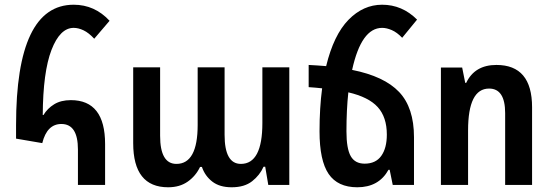

<svg xmlns="http://www.w3.org/2000/svg" viewBox="-20 -783 2337 813"><path d="M310 0H425V-173Q425 -359 280 -359Q238 -359 209.5 -341.5Q181 -324 164 -296H161Q162 -478 198 -571.5Q234 -665 292 -665Q312 -665 334 -654.5Q356 -644 379 -619L444 -695Q381 -763 292 -763Q48 -763 48 -253V-196L159 -177Q179 -258 240 -258Q310 -258 310 -150Z M692 10Q741 10 775 -14Q809 -38 827 -76H835Q848 -38 879 -14Q910 10 961 10Q1015 10 1047.5 -15.5Q1080 -41 1096 -77H1103L1116 0H1205V-498H1091V-262Q1091 -89 1000 -89Q931 -89 931 -212V-498H817V-254Q817 -89 727 -89Q658 -89 658 -208V-498H544V-177Q544 10 692 10Z M1625 -64H1630L1643 0H1733V-202Q1733 -327 1670 -393.5Q1607 -460 1471 -487Q1510 -665 1598 -665Q1617 -665 1639 -655.5Q1661 -646 1683 -623L1746 -700Q1683 -763 1598 -763Q1518 -763 1455.5 -699Q1393 -635 1361 -503Q1326 -506 1287 -508V-414Q1317 -412 1344 -409Q1333 -326 1333 -227Q1333 -103 1371.5 -46.5Q1410 10 1493 10Q1584 10 1625 -64ZM1447 -227Q1447 -318 1455 -392Q1541 -372 1579.5 -329.5Q1618 -287 1618 -213Q1618 -156 1594.5 -123Q1571 -90 1524 -90Q1483 -90 1465 -122Q1447 -154 1447 -227Z M1847 0H1962V-231Q1962 -408 2051 -408Q2119 -408 2119 -304V0H2233V-329Q2233 -508 2082 -508Q1990 -508 1954 -432H1950L1937 -497H1847Z"/></svg>

Font: Noto Sans Armenian Condensed Semi
Style: Regular
Weight: 600
Width: 3
Designer: Monotype Design Team
Foundry: Monotype Imaging Inc.
Version: Version 1.901